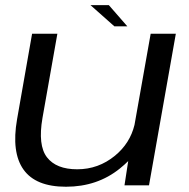

<svg xmlns="http://www.w3.org/2000/svg" viewBox="-20 -722 738 748"><path d="M465 0 479.5 -94.5Q465 -80 447 -65.5Q359 5.5 237 5.5Q119 5.5 71.5 -61.5Q24 -128.5 46.5 -257.5L105 -590.5H203.5L145.5 -262.5Q127 -156 163 -109.2Q199 -62.5 281 -62.5Q363.5 -62.5 428 -115.5Q486.5 -163.5 504 -235.5L567 -590.5H665L560.5 0ZM425.5 -619.5 332.5 -702H404L476 -619.5Z"/></svg>

Font: Anybody ExtraExpanded Regular
Style: Italic
Weight: 400
Width: 8
Italic angle: -10°
Designer: Tyler Finck
Foundry: Etcetera Type Company
Version: Version 1.010; ttfautohint (v1.8.3) -l 8 -r 50 -G 200 -x 14 